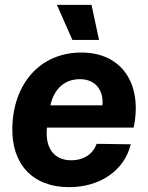

<svg xmlns="http://www.w3.org/2000/svg" viewBox="-20 -763 612 793"><path d="M188 -328C204 -398 248 -436 310 -436C372 -436 409 -393 403 -328ZM266 10C393 10 494 -59 520 -167L379 -169C365 -128 327 -101 274 -101C204 -101 165 -151 174 -236H532C569 -412 487 -546 316 -546C146 -546 35 -418 31 -237C27 -88 112 10 266 10ZM389 -598 358 -743H215L279 -598Z"/></svg>

Font: Mona Sans
Style: Bold Italic
Weight: 700
Italic angle: -11.7°
Designer: Deni Anggara
Foundry: GitHub
Version: Version 2.000;Glyphs 3.2.3 (3260)